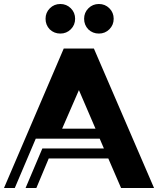

<svg xmlns="http://www.w3.org/2000/svg" viewBox="-23 -941 791 961"><path d="M226 -794Q205 -816 205 -847Q205 -878 226.5 -899.5Q248 -921 279 -921Q310 -921 331.5 -899.5Q353 -878 353 -847Q353 -816 331.5 -794.5Q310 -773 279 -773Q248 -773 226 -794ZM419 -794Q398 -816 398 -847Q398 -878 419.5 -899.5Q441 -921 472 -921Q503 -921 524.5 -899.5Q546 -878 546 -847Q546 -816 524.5 -794.5Q503 -773 472 -773Q441 -773 419 -794ZM-3 0H51L156 -247H476L497 -198H189L105 0H159L221 -148H519L583 0H748L447 -698H296ZM288 -297 372 -490 455 -297Z"/></svg>

Font: Balans
Style: Regular
Weight: 400
Designer: Thomas Breure
Foundry: Thomas Breure
Version: Version 2.001